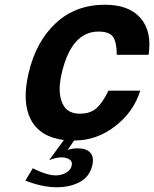

<svg xmlns="http://www.w3.org/2000/svg" viewBox="-20 -569 650 809"><path d="M472 -338Q472 -389 457 -412.5Q442 -436 395 -436Q281 -436 240 -260Q218 -166 252 -118Q273 -90 316 -90Q361 -90 387 -113.5Q413 -137 437 -187H571Q543 -97 465 -37Q387 23 294 23H292L265 63Q283 56 308 56Q344 56 360.5 74.5Q377 93 369 127Q358 175 317 197.5Q276 220 218 220Q159 220 87 192L118 140Q178 170 215 170Q238 170 258 159Q278 148 282 129Q286 112 273 103Q260 94 239 94Q216 94 187 106L249 21Q148 8 110 -65Q72 -138 100 -259Q131 -393 214.5 -471Q298 -549 422 -549Q524 -549 572.5 -492.5Q621 -436 606 -338Z"/></svg>

Font: Miedinger
Style: Bold-Italic
Weight: 700
Italic angle: -13°
Version: Version 001.000